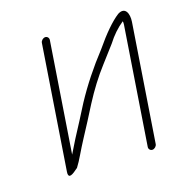

<svg xmlns="http://www.w3.org/2000/svg" viewBox="-98 -577 647 679"><g transform="rotate(-20 225.5 -237.0)"><path d="M125.1 -474 52.4 -15C49.1 5.7 59.4 7 83.2 -11C85.9 -13 88.3 -14.7 90.5 -16C99 -27.3 107.6 -40.3 116.2 -55C136 -88.6 158.6 -122.3 180.9 -157L215.6 -212C243.4 -255.4 272.5 -294 303.1 -327.6C333.6 -361.2 351.3 -381 356.3 -387C375.1 -411.8 396.4 -432.2 420 -448C420.8 -444.7 420.7 -440.3 419.9 -435L351 0C349.7 7.9 355.7 15 363.6 15C371.5 15 379.7 7.9 381 0L449.9 -435C454.6 -464.8 444.7 -494.5 413.7 -478C386.3 -460.4 353.2 -428.1 314.3 -381C267.2 -330.6 225.9 -278.6 190.6 -225L155.9 -170C130.5 -131.3 108.6 -96.7 90.5 -66L155.1 -474C156.3 -481.9 150.4 -489 142.5 -489C134.5 -489 126.3 -481.9 125.1 -474Z"/></g></svg>

Font: MewTooHand
Style: Ita
Weight: 400
Designer: Mew Too, Robert Jablonski
Version: Version 0.77